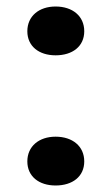

<svg xmlns="http://www.w3.org/2000/svg" viewBox="-20 -565 339 590"><path d="M150.9 5C202.6 5 238.9 -22.4 238.9 -69C238.9 -115.8 202.6 -145 150.9 -145C99.7 -145 64 -115.3 64 -69C64 -22.9 99.7 5 150.9 5ZM150.9 -395C202.6 -395 238.9 -422.4 238.9 -469C238.9 -515.8 202.6 -545 150.9 -545C99.7 -545 64 -515.3 64 -469C64 -422.9 99.7 -395 150.9 -395Z"/></svg>

Font: Asimov
Style: Wid
Weight: 500
Designer: Google
Version: Version 2.000980; 2014